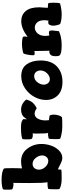

<svg xmlns="http://www.w3.org/2000/svg" viewBox="787 -1585 808 2422"><g transform="rotate(-90 1191.0 -374.0)"><path d="M9 -683Q9 -730 13 -739L20 -743Q27 -747 56 -752.5Q85 -758 129 -758Q241 -758 276 -728Q281 -718 281 -619Q281 -577 279.5 -539.5Q278 -502 278 -500Q320 -512 366 -512Q467 -512 526.5 -433.5Q586 -355 586 -254Q586 -196 566.5 -137Q547 -78 505 -35Q463 8 410 8Q377 8 328.5 -17.5Q280 -43 264 -48Q265 -47 265 -39Q265 -23 260 -4Q240 0 145 0Q98 0 61 -10Q24 -20 17 -31Q14 -43 14 -87Q14 -166 22 -172Q54 -179 86 -179Q100 -179 103 -178Q93 -234 93 -412Q93 -461 94 -527Q95 -593 95 -610Q87 -608 78 -608Q61 -608 39.5 -613Q18 -618 13 -626Q9 -635 9 -683ZM262 -288Q262 -241 297 -205Q332 -169 372 -169Q403 -169 422 -192Q441 -215 441 -246Q441 -288 409.5 -327.5Q378 -367 334 -367Q302 -367 282 -344.5Q262 -322 262 -288Z M644 -439Q644 -486 648 -495Q684 -513 792 -513Q835 -513 857 -507.5Q879 -502 899 -485Q898 -468 898 -434L901 -442Q905 -450 913.5 -461.5Q922 -473 934 -484.5Q946 -496 968 -504Q990 -512 1017 -512Q1093 -512 1146 -447Q1125 -353 1035 -315Q999 -341 968 -341Q928 -341 905.5 -301.5Q883 -262 883 -204Q883 -184 886 -161Q892 -161 928 -155L941 -153Q956 -142 956 -100Q956 -70 947 -40Q938 -10 923 4Q903 8 808 8Q759 8 707.5 -2.5Q656 -13 650 -23Q647 -35 647 -79Q647 -158 655 -164Q697 -173 709 -173Q719 -173 726 -170Q717 -184 717 -315Q717 -360 720 -366Q708 -364 698 -364Q662 -364 648 -382Q644 -391 644 -439Z M1141 -197Q1141 -271 1178.5 -342Q1216 -413 1286.5 -461.5Q1357 -510 1441 -510Q1543 -510 1591 -441Q1639 -372 1639 -267Q1639 -131 1564 -60.5Q1489 10 1370 10Q1258 10 1199.5 -49Q1141 -108 1141 -197ZM1334 -226Q1334 -195 1353 -172Q1372 -149 1403 -149Q1443 -149 1478 -185Q1513 -221 1513 -268Q1513 -302 1493 -324.5Q1473 -347 1441 -347Q1397 -347 1365.5 -307.5Q1334 -268 1334 -226Z M1693 -75Q1693 -133 1720 -147Q1732 -156 1747 -156Q1752 -156 1762 -154Q1762 -183 1760 -247.5Q1758 -312 1758 -345Q1754 -345 1746 -342.5Q1738 -340 1733 -340Q1729 -340 1721 -342Q1713 -344 1709 -344Q1705 -348 1705 -365Q1705 -392 1713 -432.5Q1721 -473 1728 -482Q1738 -488 1776 -494.5Q1814 -501 1853 -501Q1903 -501 1935 -489Q1942 -483 1942 -466Q1942 -460 1937 -430Q2044 -510 2135 -510Q2214 -510 2262 -454Q2310 -398 2310 -283Q2310 -264 2303 -173Q2303 -175 2312 -175Q2327 -175 2359 -170Q2368 -160 2368 -105Q2368 -36 2358 -20Q2283 0 2221 0Q2152 0 2101 -18Q2094 -23 2086 -53.5Q2078 -84 2078 -106Q2078 -139 2096 -163Q2107 -170 2124 -170Q2129 -170 2131 -169Q2133 -168 2135.5 -166.5Q2138 -165 2141 -164Q2147 -194 2147 -219Q2147 -277 2120 -308Q2093 -339 2054 -339Q2012 -339 1980.5 -303.5Q1949 -268 1949 -207Q1949 -182 1955 -154Q1967 -161 1986 -161Q2004 -161 2008 -156Q2018 -156 2018 -116Q2018 -107 2008 -34Q1933 0 1832 0Q1722 0 1702 -28Q1693 -40 1693 -75Z"/></g></svg>

Font: Gorditas
Style: Bold
Weight: 700
Designer: Gustavo Dipre (gbrenda1987@gmail.com)
Foundry: Gustavo Dipre (gbrenda1987@gmail.com)
Version: Version 001.001